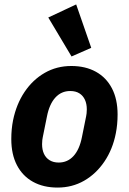

<svg xmlns="http://www.w3.org/2000/svg" viewBox="-20 -835 582 867"><path d="M240 12Q176 12 129 -14Q82 -40 56.5 -89Q31 -138 31 -207Q31 -230 33 -251Q35 -272 39 -292Q54 -365 91 -420Q128 -475 182 -506Q236 -537 302 -537Q366 -537 413 -511Q460 -485 485.5 -436Q511 -387 511 -318Q511 -296 509 -274.5Q507 -253 503 -233Q489 -161 451.5 -105.5Q414 -50 360 -19Q306 12 240 12ZM245 -101Q285 -101 312 -130.5Q339 -160 350 -216L369 -310Q370 -315 371 -323Q372 -331 372 -341Q372 -366 363.5 -384.5Q355 -403 338.5 -413.5Q322 -424 297 -424Q257 -424 230 -394.5Q203 -365 192 -309L173 -215Q172 -211 171 -202.5Q170 -194 170 -184Q170 -159 178.5 -140.5Q187 -122 204 -111.5Q221 -101 245 -101ZM303 -580 198 -756 324 -815 392 -619Z"/></svg>

Font: IBM Plex Sans Var
Style: Italic
Weight: 400
Italic angle: -11.31°
Designer: Mike Abbink, Paul van der Laan, Pieter van Rosmalen
Foundry: Bold Monday
Version: Version 1.001